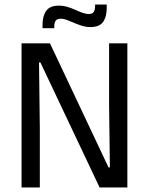

<svg xmlns="http://www.w3.org/2000/svg" viewBox="-20 -831 660 851"><path d="M201.5 -639 461 -89H467L463.5 -368V-639H544.5V0H421.5L159 -554.5H153L156.5 -262.5V0H75.5V-639ZM381.5 -711Q362 -711 344 -716.5Q326 -722 309.2 -729.2Q292.5 -736.5 277.5 -742.2Q262.5 -748 248.5 -748Q233 -748 226.8 -739Q220.5 -730 220.5 -712.5V-706H168.5V-721Q168.5 -760 184.8 -783Q201 -806 241 -806Q260.5 -806 278.8 -800.5Q297 -795 313.5 -787.5Q330 -780 345.2 -774.5Q360.5 -769 374 -769Q389.5 -769 395.5 -778Q401.5 -787 401.5 -804.5V-811H453V-795.5Q453 -756.5 436.8 -733.8Q420.5 -711 381.5 -711Z"/></svg>

Font: Anek Telugu Medium
Style: Regular
Weight: 400
Version: Version 1.003